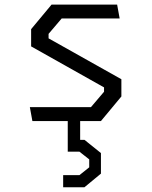

<svg xmlns="http://www.w3.org/2000/svg" viewBox="-20 -527 660 836"><path d="M121 0H275V133.5H326L368.5 167V201.5L326 235.5H255V288.5H347.5L419.5 229V139.5L348 82H329V0H419.5L508.5 -107V-182L191.5 -360V-379.5L248.5 -446.5H501L490 -507H204.5L115.5 -400V-325L433 -146.5V-127.5L376 -60.5H110Z"/></svg>

Font: Monaspace Krypton Light
Style: Regular
Weight: 300
Designer: Riley Cran & the Lettermatic Team
Foundry: Lettermatic
Version: Version 1.101 (Monaspace Krypton)